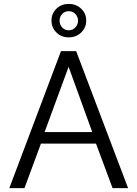

<svg xmlns="http://www.w3.org/2000/svg" viewBox="-20 -976 713 996"><path d="M28.3 0 296.4 -710.9H375L644.5 0H564L478 -231H192.4L106.9 0ZM211.4 -291H458.5L335.9 -629.4ZM336.4 -782.2Q297.9 -782.2 272.5 -807.6Q247.1 -833 247.1 -869.1Q247.1 -905.8 272.5 -930.7Q297.9 -955.6 336.4 -955.6Q375.5 -955.6 401.4 -930.7Q427.2 -905.8 427.2 -869.1Q427.2 -833 401.4 -807.6Q375.5 -782.2 336.4 -782.2ZM336.4 -818.8Q357.4 -818.8 371.1 -833.7Q384.8 -848.6 384.8 -868.7Q384.8 -888.7 371.1 -903.3Q357.4 -918 336.4 -918Q315.9 -918 302.5 -903.3Q289.1 -888.7 289.1 -868.7Q289.1 -848.1 302.5 -833.5Q315.9 -818.8 336.4 -818.8Z"/></svg>

Font: Comme Light
Style: Regular
Weight: 300
Version: Version 1.000;gftools[0.9.27]